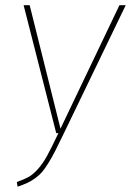

<svg xmlns="http://www.w3.org/2000/svg" viewBox="-20 -701 498 730"><path d="M458 -681.2 222.2 -192.9Q202.6 -152.3 190.2 -127.7Q177.7 -103 163.8 -80.8Q149.9 -58.6 139.6 -46.6Q129.4 -34.7 114.3 -23.7Q99.1 -12.7 84.5 -5.9Q69.8 1 46.9 8.8L43.9 -8.8Q73.2 -19.5 89.4 -28.6Q105.5 -37.6 124 -58.1Q142.6 -78.6 159.2 -108.9Q175.8 -139.2 202.1 -194.8H193.8L69.8 -681.2H92.8L210 -211.9L434.1 -681.2Z"/></svg>

Font: Fira Sans Compressed Thin
Style: Italic
Weight: 100
Width: 3
Italic angle: -8°
Designer: Carrois Corporate & Edenspiekermann AG
Foundry: Carrois Corporate GbR & Edenspiekermann AG
Version: Version 4.203;PS 004.203;hotconv 1.0.88;makeotf.lib2.5.64775